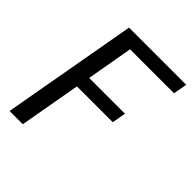

<svg xmlns="http://www.w3.org/2000/svg" viewBox="-195 -815 933 933"><g transform="rotate(45 271.5 -348.5)"><path d="M150 -697H543L530 -626H228L186 -387H432L419 -316H173L117 0H26Z"/></g></svg>

Font: SVN-Poppins
Style: Italic
Weight: 400
Italic angle: -10°
Designer: Ninad Kale (Devanagari), Jonny Pinhorn (Latin)
Foundry: Indian Type Foundry
Version: Version 3.002 2017; ttfautohint (v1.8.3)